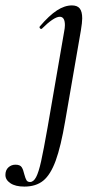

<svg xmlns="http://www.w3.org/2000/svg" viewBox="-112 -415 374 710"><path d="M-92 232Q-92 214 -81 204Q-70 194 -55 194Q-38 194 -32 203Q-26 212 -22 230Q-18 245 -14 251.5Q-10 258 -1 258Q12 258 21.5 240Q31 222 40 181.5Q49 141 64 56L125 -297Q128 -312 128 -322Q128 -353 109 -353Q98 -353 81 -341.5Q64 -330 43 -309Q42 -308 40 -308Q37 -308 35 -311.5Q33 -315 35 -317Q70 -358 98.5 -376.5Q127 -395 154 -395Q174 -395 183 -383.5Q192 -372 192 -347Q192 -332 187 -302L129 33Q113 127 94 179Q75 231 48 253Q21 275 -22 275Q-55 275 -73.5 262.5Q-92 250 -92 232Z"/></svg>

Font: Cormorant Garamond Medium
Style: Italic
Weight: 500
Italic angle: -10°
Designer: Christian Thalmann (Catharsis Fonts)
Foundry: Catharsis Fonts
Version: Version 4.000